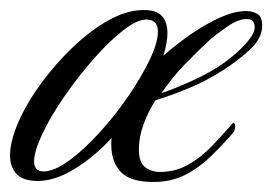

<svg xmlns="http://www.w3.org/2000/svg" viewBox="-36 -356 543 383"><path d="M270 7Q224 7 205 -13Q186 -33 186 -67Q186 -71 186 -74Q186 -77 187 -81Q153 -44 113.5 -19.5Q74 5 39 5Q10 5 -3 -9Q-16 -23 -16 -46Q-16 -74 0.5 -112Q17 -150 45.5 -189Q74 -228 109 -261.5Q144 -295 180.5 -315.5Q217 -336 251 -336Q277 -336 287.5 -323.5Q298 -311 298 -290Q298 -271 290 -245Q315 -267 344.5 -287.5Q374 -308 403 -321Q432 -334 455 -334Q467 -334 477 -328.5Q487 -323 487 -305Q487 -280 463 -257.5Q439 -235 409 -216Q375 -194 338 -179Q301 -164 274 -156Q259 -132 250 -107Q241 -82 241 -58Q241 -32 253.5 -22.5Q266 -13 283 -13Q314 -13 339.5 -27.5Q365 -42 387 -65Q409 -88 429 -111Q433 -111 433 -105Q433 -96 429 -91Q409 -68 385.5 -45Q362 -22 334 -7.5Q306 7 270 7ZM286 -170Q312 -179 347.5 -195Q383 -211 410 -230Q416 -234 431 -246.5Q446 -259 459 -274.5Q472 -290 472 -302Q472 -318 456 -318Q439 -318 417.5 -303Q396 -288 383 -277Q359 -255 333 -228Q307 -201 286 -170ZM51 -14Q72 -14 101.5 -35.5Q131 -57 162 -91Q193 -125 219.5 -163.5Q246 -202 262.5 -236.5Q279 -271 279 -293Q279 -317 256 -317Q237 -317 208.5 -294.5Q180 -272 149.5 -237Q119 -202 92 -163Q65 -124 48.5 -89Q32 -54 32 -34Q32 -14 51 -14Z"/></svg>

Font: Luxurious Script
Style: Regular
Weight: 400
Designer: Robert E. Leuschke
Foundry: Robert E. Leuschke
Version: Version 1.010; ttfautohint (v1.8.3)